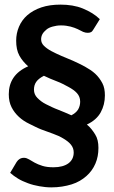

<svg xmlns="http://www.w3.org/2000/svg" viewBox="-20 -750 492 831"><path d="M384 -622 412 -667C393 -686 368 -701 339 -713C310 -725 277 -730 242 -730C210 -730 183 -726 159 -718C135 -710 114 -698 98 -684C82 -670 70 -653 62 -634C54 -615 50 -595 50 -574C50 -549 54 -527 64 -509C74 -491 87 -476 102 -463C74 -451 52 -434 38 -413C24 -392 18 -368 18 -342C18 -320 22 -302 30 -286C38 -270 49 -256 62 -244C75 -232 90 -222 107 -214C124 -206 140 -197 158 -190C176 -183 193 -177 210 -171C227 -165 242 -158 255 -150C268 -142 279 -134 287 -124C295 -114 299 -103 299 -90C299 -70 291 -54 276 -43C261 -32 239 -26 212 -26C192 -26 177 -28 164 -32C151 -36 139 -41 130 -46C121 -51 113 -56 106 -60C99 -64 92 -67 84 -67C76 -67 70 -65 65 -62C60 -59 56 -55 52 -49L24 -2C34 7 45 15 58 23C71 31 85 37 101 43C117 49 133 53 150 56C167 59 184 61 202 61C235 61 264 56 290 48C316 40 337 27 354 12C371 -3 384 -21 393 -42C402 -63 406 -85 406 -110C406 -133 402 -152 392 -168C382 -184 371 -199 356 -211C384 -224 404 -242 416 -264C428 -286 434 -310 434 -337C434 -357 431 -375 423 -390C415 -405 405 -419 392 -431C379 -443 363 -453 347 -462C331 -471 313 -479 296 -487C279 -494 263 -501 246 -508C230 -515 215 -522 202 -529C189 -536 178 -544 170 -552C162 -560 158 -569 158 -580C158 -588 160 -596 164 -603C168 -610 174 -616 181 -622C188 -628 197 -632 208 -635C219 -638 230 -640 244 -640C260 -640 273 -638 285 -635C297 -632 307 -628 316 -624C325 -620 333 -615 340 -612C347 -609 354 -608 360 -608C366 -608 370 -609 374 -611C378 -613 381 -617 384 -622ZM127 -362C127 -375 130 -386 137 -396C144 -406 155 -414 170 -422C189 -413 207 -405 226 -398C245 -391 261 -382 276 -374C291 -366 304 -357 313 -347C322 -337 327 -325 327 -310C327 -298 324 -286 318 -276C312 -266 302 -258 289 -251C270 -260 251 -267 232 -275C213 -282 195 -291 179 -299C163 -307 152 -316 142 -326C132 -336 127 -348 127 -362Z"/></svg>

Font: SVN-Aleo
Style: Bold
Weight: 700
Designer: Alessio Laiso
Version: Version 1.2.2